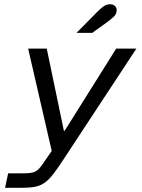

<svg xmlns="http://www.w3.org/2000/svg" viewBox="-20 -726 672 908"><path d="M4 162 18.5 93.7H94.1Q119.2 93.7 134.3 89.8Q149.4 86 160.6 75.6Q171.7 65.2 183.7 47.2L224.6 -12.2L113.1 -496H201.1L282 -107.9H286L529.4 -496H624.9L280.1 28.2Q254 68.3 234 94.5Q214 120.8 194.6 135.7Q175.1 150.6 149.7 156.3Q124.2 162 86.4 162ZM341.9 -570.7 443.7 -673.7Q458.9 -688.6 471.9 -697.2Q484.8 -705.9 499.7 -705.9Q514.9 -705.9 523.4 -697.9Q531.8 -689.9 531.8 -678.1Q531.8 -660.6 519.7 -648.5Q507.6 -636.5 483.4 -618.9L416.4 -570.7Z"/></svg>

Font: Atkinson Hyperlegible Mono ExtraLight
Style: Italic
Weight: 200
Italic angle: -12°
Monospace: yes
Designer: Elliott Scott, Megan Eiswerth, Linus Boman, Theodore Petrosky, Letters from Sweden
Foundry: Applied Design Works, Letters from Sweden
Version: Version 2.001